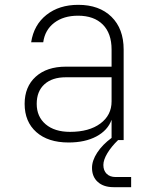

<svg xmlns="http://www.w3.org/2000/svg" viewBox="-20 -580 640 795"><path d="M523 153V195H450Q409 195 385 173.5Q361 152 361 115Q361 85 382.5 52Q404 19 442 -9V-84Q426 -40 379 -15Q332 10 264 10Q179 10 130.5 -33Q82 -76 82 -150Q82 -221 128 -262.5Q174 -304 253 -304H442V-375Q442 -442 405.5 -478.5Q369 -515 303 -515Q243 -515 204.5 -485.5Q166 -456 159 -405H109Q120 -477 172.5 -518.5Q225 -560 304 -560Q391 -560 441.5 -510.5Q492 -461 492 -375V0H469Q441 27 424.5 54.5Q408 82 408 103Q408 126 421.5 139.5Q435 153 459 153ZM442 -160V-260H252Q196 -260 164 -231Q132 -202 132 -150Q132 -97 169 -65.5Q206 -34 270 -34Q349 -34 395.5 -68.5Q442 -103 442 -160Z"/></svg>

Font: JetBrains Mono Extra Light
Style: Regular
Weight: 200
Monospace: yes
Designer: Philipp Nurullin, Konstantin Bulenkov
Foundry: JetBrains
Version: 2.002